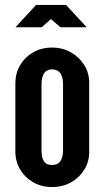

<svg xmlns="http://www.w3.org/2000/svg" viewBox="-20 -747 412 775"><path d="M190 8Q233 8 266.8 -11Q300.5 -30 320.2 -62Q340 -94 340 -133V-414Q340 -452.5 320 -484.5Q300 -516.5 266.2 -535.8Q232.5 -555 190 -555Q147.5 -555 114 -535.8Q80.5 -516.5 61.2 -483.8Q42 -451 42 -411V-136Q42 -95.5 61.2 -63Q80.5 -30.5 114 -11.2Q147.5 8 190 8ZM190.5 -81Q169 -81 160 -92.5Q151 -104 149.2 -118.5Q147.5 -133 147.5 -141.5V-405.5Q147.5 -467 190 -467Q234.5 -467 234.5 -405.5V-141.5Q234.5 -81 190.5 -81ZM42.5 -637H148.5L185.5 -670L224 -637H330L246.5 -727H125.5Z"/></svg>

Font: League Gothic SemiExpanded
Style: Regular
Weight: 400
Width: 6
Designer: The League of Moveable Type
Version: Version 1.600; ttfautohint (v1.8.3)